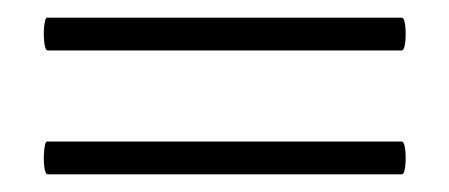

<svg xmlns="http://www.w3.org/2000/svg" viewBox="-20 -298 508 217"><path d="M34 -101Q31 -101 30 -110Q29 -119 30 -128.5Q31 -138 33 -138H434Q437 -138 438 -128.5Q439 -119 438 -110Q437 -101 434 -101ZM34 -241Q31 -241 30 -250.5Q29 -260 30 -269Q31 -278 33 -278H434Q437 -278 438 -269Q439 -260 438 -250.5Q437 -241 434 -241Z"/></svg>

Font: Cormorant Light Light
Style: Regular
Weight: 300
Version: Version 4.000